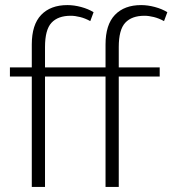

<svg xmlns="http://www.w3.org/2000/svg" viewBox="-20 -735 678 755"><path d="M535 -715Q561 -715 589 -707.5Q617 -700 638 -687L625 -652Q605 -663 585 -668Q565 -673 548 -673Q498 -673 472.5 -645.5Q447 -618 447 -550V-470H608V-434H447V0H395V-434H157V0H105V-434H19V-470H105V-560Q105 -638 142 -676.5Q179 -715 245 -715Q271 -715 299 -707.5Q327 -700 348 -687L335 -652Q315 -663 295 -668Q275 -673 258 -673Q208 -673 182.5 -645.5Q157 -618 157 -550V-470H395V-560Q395 -638 432 -676.5Q469 -715 535 -715Z"/></svg>

Font: Mukta Malar ExtraLight
Style: Regular
Weight: 275
Designer: Aadarsh Rajan, Girish Dalvi, Yashodeep Gholap
Foundry: Ek Type
Version: Version 2.538;PS 1.000;hotconv 16.6.51;makeotf.lib2.5.65220;